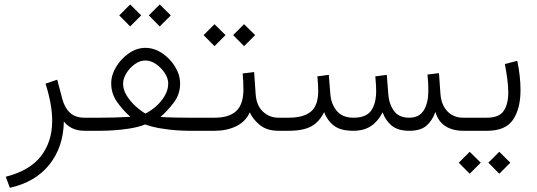

<svg xmlns="http://www.w3.org/2000/svg" viewBox="-20 -596 2448 875"><path d="M367.2 0Q330.6 0 306.9 -12.7Q283.2 -25.4 271 -42.5Q269 73.7 205.3 153.8Q141.6 233.9 24.9 259.8L6.3 209.5Q115.7 181.6 166.7 115.5Q217.8 49.3 217.8 -44.9Q217.8 -84 210 -126.5Q202.1 -168.9 187.5 -214.8L240.7 -232.9L263.7 -146Q274.4 -105 298.8 -82.3Q323.2 -59.6 364.7 -59.6H388.7V0Z M708 -575.7 758.3 -525.9 708 -475.6 658.2 -525.9ZM573.2 -575.7 623.5 -525.9 573.2 -475.6 523.4 -525.9ZM800.8 -215.3Q800.8 -167 772.7 -129.4Q744.6 -91.8 711.4 -63Q741.2 -61 779.3 -60.3Q817.4 -59.6 838.9 -59.6H886.2V0H840.3Q816.4 0 782 -2.4Q747.6 -4.9 710.4 -11.2Q673.3 -17.6 641.6 -28.8Q609.9 -16.6 572 -10.5Q534.2 -4.4 498.5 -2.2Q462.9 0 437.5 0H369.1V-59.6H437.5Q462.4 -59.6 501.7 -60.5Q541 -61.5 574.2 -63.5Q541.5 -92.3 514.2 -130.4Q486.8 -168.5 486.8 -216.3Q486.8 -254.4 509.5 -291.7Q532.2 -329.1 567.9 -353.5Q603.5 -377.9 642.1 -377.9Q682.6 -377.9 719 -353.5Q755.4 -329.1 778.1 -291.7Q800.8 -254.4 800.8 -215.3ZM642.1 -320.3Q617.7 -320.3 594.5 -303.7Q571.3 -287.1 556.2 -262.7Q541 -238.3 541 -214.4Q541 -186.5 557.9 -159.7Q574.7 -132.8 598.4 -111.6Q622.1 -90.3 642.6 -78.6Q667 -90.3 690.9 -111.3Q714.8 -132.3 730.7 -159.4Q746.6 -186.5 746.6 -215.3Q746.6 -238.8 731 -262.9Q715.3 -287.1 691.4 -303.7Q667.5 -320.3 642.1 -320.3Z M1092.3 -485.8 1142.6 -436 1092.3 -385.7 1042.5 -436ZM957.5 -485.8 1007.8 -436 957.5 -385.7 907.7 -436ZM866.7 -59.6H959Q1022.9 -59.6 1055.9 -89.4Q1088.9 -119.1 1089.4 -187.5Q1089.4 -208.5 1088.4 -226.8Q1087.4 -245.1 1085.9 -261.2L1138.2 -267.6L1145 -168.5Q1148.4 -115.7 1178 -87.6Q1207.5 -59.6 1249.5 -59.6H1269V0H1249Q1194.8 0 1162.4 -27.8Q1129.9 -55.7 1118.7 -84Q1098.6 -41 1055.9 -20.5Q1013.2 0 958.5 0H866.7Z M1845.7 0Q1793 0 1764.6 -23.9Q1736.3 -47.9 1723.6 -84Q1703.6 -43.9 1671.4 -22Q1639.2 0 1589.8 0Q1532.2 0 1502 -23.2Q1471.7 -46.4 1457 -85Q1436 -41.5 1399.7 -20.8Q1363.3 0 1294.4 0H1249.5V-59.6H1295.4Q1363.3 -59.6 1396.7 -87.2Q1430.2 -114.7 1430.2 -182.1Q1430.2 -193.8 1429.4 -209.7Q1428.7 -225.6 1426.3 -248L1478.5 -254.9L1485.4 -168Q1488.8 -122.1 1514.6 -90.8Q1540.5 -59.6 1590.8 -59.6Q1648.9 -59.6 1671.6 -92Q1694.3 -124.5 1694.3 -182.1Q1694.3 -193.8 1693.4 -209.7Q1692.4 -225.6 1690.4 -248L1742.7 -254.9L1749.5 -168Q1752.4 -123.5 1774.7 -91.6Q1796.9 -59.6 1844.7 -59.6Q1891.1 -59.6 1911.6 -93.8Q1932.1 -127.9 1932.1 -182.1Q1932.1 -198.2 1931.4 -215.3Q1930.7 -232.4 1928.2 -256.3L1980.5 -262.7L1987.3 -168Q1990.7 -119.1 2018.3 -89.4Q2045.9 -59.6 2090.8 -59.6H2113.3V0H2091.3Q2042 0 2009 -21.7Q1976.1 -43.5 1964.4 -85.9Q1949.7 -45.4 1922.9 -22.7Q1896 0 1845.7 0Z M2092.8 -59.6H2198.7Q2254.9 -59.6 2275.6 -90.8Q2296.4 -122.1 2296.4 -174.3Q2296.4 -202.6 2291.7 -237.1Q2287.1 -271.5 2280.8 -304.2L2337.4 -318.8Q2352.1 -248.5 2352.1 -185.1Q2352.1 -101.1 2318.1 -50.5Q2284.2 0 2199.7 0H2092.8ZM2255.4 95.7 2305.7 145.5 2255.4 195.8 2205.6 145.5ZM2120.6 95.7 2170.9 145.5 2120.6 195.8 2070.8 145.5Z"/></svg>

Font: Vazirmatn FD NL ExtraLight
Style: Regular
Weight: 200
Designer: Saber Rastikerdar
Foundry: Saber Rastikerdar
Version: Version 33.003